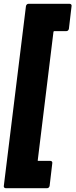

<svg xmlns="http://www.w3.org/2000/svg" viewBox="-29 -830 398 1006"><path d="M-9 144 107 -798Q108 -803 111.5 -806.5Q115 -810 120 -810H336Q341 -810 344 -806.5Q347 -803 346 -798L332 -679Q331 -674 327.5 -670.5Q324 -667 319 -667H256Q254 -667 252.5 -665.5Q251 -664 251 -662L169 8Q167 13 173 13H235Q240 13 243 16.5Q246 20 245 25L231 144Q230 149 226.5 152.5Q223 156 218 156H1Q-4 156 -7 152.5Q-10 149 -9 144Z"/></svg>

Font: Barlow Condensed ExtraBold
Style: Italic
Weight: 800
Width: 3
Italic angle: -7°
Designer: Jeremy Tribby
Foundry: Tribby Type
Version: Version 1.408